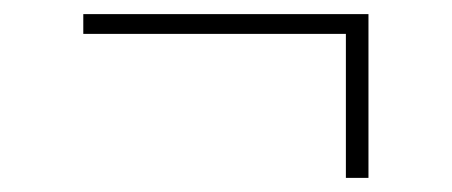

<svg xmlns="http://www.w3.org/2000/svg" viewBox="-20 -364 640 272"><path d="M470 -112V-316H98V-344H502V-112Z"/></svg>

Font: Source Code Pro ExtraLight
Style: Regular
Weight: 200
Monospace: yes
Designer: Paul D. Hunt, Teo Tuominen
Foundry: Adobe
Version: Version 1.026;hotconv 1.1.0;makeotfexe 2.6.0